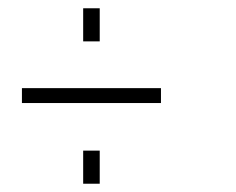

<svg xmlns="http://www.w3.org/2000/svg" viewBox="-20 -583 570 464"><path d="M33 -334H369V-370H33ZM181 -483H221V-563H181ZM181 -139H221V-219H181Z"/></svg>

Font: TitilliumText22L
Style: 1 wt
Weight: 100
Designer: Campivisivi
Foundry: Campivisivi
Version: 1.000